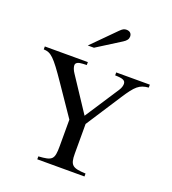

<svg xmlns="http://www.w3.org/2000/svg" viewBox="-163 -1049 1047 1170"><g transform="rotate(20 361.0 -464.0)"><path d="M266 -757H306L460 -854C481 -867 490 -880 490 -896C490 -916 477 -928 455 -928C440 -928 431 -923 413 -905ZM703 -662H485V-643C537 -642 552 -634 553 -612C553 -601 549 -585 539 -570L394 -348L248 -569C237 -585 230 -603 230 -616C230 -632 245 -641 277 -642L301 -643V-662H22V-643C70 -641 92 -621 184 -486L315 -294V-123C315 -34 303 -25 214 -19V0H520V-19C436 -23 417 -33 417 -111V-303L565 -531C621 -617 644 -638 703 -643Z"/></g></svg>

Font: STIX Math
Style: Regular
Weight: 400
Designer: MicroPress Inc., with final additions and corrections provided by Coen Hoffman, Elsevier (retired)
Version: Version 1.1.0